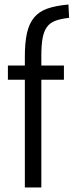

<svg xmlns="http://www.w3.org/2000/svg" viewBox="-20 -830 326 850"><path d="M90 -477H15V-540H90V-579Q90 -642 99.5 -684Q109 -726 131 -752.5Q153 -779 190 -792Q227 -805 283 -810L286 -751Q249 -747 225 -738Q201 -729 187.5 -710Q174 -691 168.5 -660.5Q163 -630 163 -583V-540H263V-477H163V0H90Z"/></svg>

Font: Encode Sans Compressed
Style: Regular
Weight: 400
Designer: Pablo Impallari, Andres Torresi
Foundry: Pablo Impallari, Andres Torresi
Version: Version 1.000; ttfautohint (v1.00) -l 8 -r 50 -G 200 -x 14 -